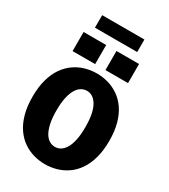

<svg xmlns="http://www.w3.org/2000/svg" viewBox="-254 -1187 1158 1315"><g transform="rotate(30 325.0 -530.0)"><path d="M323 11Q277 11 232.8 -1.5Q188.5 -14 150 -40.5Q111.5 -67 82 -109.2Q52.5 -151.5 35.8 -210.8Q19 -270 19 -348Q19 -425.5 35.8 -484.8Q52.5 -544 82 -586Q111.5 -628 150 -654.5Q188.5 -681 232.8 -693.5Q277 -706 323 -706Q368.5 -706 412.5 -693.5Q456.5 -681 495.2 -654.5Q534 -628 563.2 -586Q592.5 -544 609.2 -484.8Q626 -425.5 626 -348Q626 -270 609.2 -210.8Q592.5 -151.5 563.2 -109.2Q534 -67 495.2 -40.5Q456.5 -14 412.5 -1.5Q368.5 11 323 11ZM323 -126Q346 -126 366.5 -138.2Q387 -150.5 403 -177Q419 -203.5 428 -245.8Q437 -288 437 -348Q437 -407.5 428 -449.8Q419 -492 403 -518.2Q387 -544.5 366.5 -556.8Q346 -569 323 -569Q300 -569 279 -556.8Q258 -544.5 242.2 -518.2Q226.5 -492 217.2 -449.8Q208 -407.5 208 -348Q208 -288 217.2 -245.8Q226.5 -203.5 242.2 -177Q258 -150.5 279 -138.2Q300 -126 323 -126ZM100.5 -906H279V-755H100.5ZM360.5 -906H539V-755H360.5ZM153 -970.5V-1069.5H487V-970.5Z"/></g></svg>

Font: Trispace Thin ExtraBold
Style: Regular
Weight: 800
Version: Version 1.210